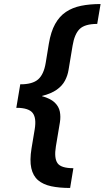

<svg xmlns="http://www.w3.org/2000/svg" viewBox="-20 -788 517 948"><path d="M68.4 -302.2 80.1 -371.6Q140.6 -371.6 168.5 -396.2Q196.3 -420.9 205.6 -477.1L221.2 -572.3Q231 -631.3 252.2 -669.4Q273.4 -707.5 305.4 -729Q337.4 -750.5 380.1 -759.3Q422.9 -768.1 476.6 -768.1L460 -669.9Q398.9 -669.9 373.3 -644.8Q347.7 -619.6 338.4 -562.5L318.4 -442.4Q314 -415 300.8 -389.9Q287.6 -364.7 260.3 -345.2Q232.9 -325.7 186.5 -314Q140.1 -302.2 68.4 -302.2ZM326.2 140.1Q272.9 140.1 232.9 131.6Q192.9 123 168 101.8Q143.1 80.6 134.5 42.2Q126 3.9 135.7 -55.7L151.4 -149.9Q160.6 -205.6 141.1 -230.5Q121.6 -255.4 61 -255.9L72.8 -325.2Q143.6 -325.2 186.3 -313.5Q229 -301.8 249.8 -282Q270.5 -262.2 275.4 -237.1Q280.3 -211.9 275.9 -184.6L255.9 -64.9Q246.6 -7.8 263.7 17.3Q280.8 42.5 342.3 42.5ZM60.5 -255.4 80.1 -372.1H197.3L177.7 -255.4Z"/></svg>

Font: Inter 24pt SemiBold
Style: Italic
Weight: 600
Italic angle: -9.3988°
Designer: Rasmus Andersson
Foundry: rsms
Version: Version 4.001;git-66647c0bb